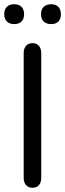

<svg xmlns="http://www.w3.org/2000/svg" viewBox="-25 -881 308 908"><path d="M129 7C156 7 170 -12 170 -40V-630C170 -658 155 -677 129 -677C102 -677 87 -658 87 -630V-40C87 -12 102 7 129 7ZM217 -767C247 -767 263 -784 263 -814C263 -844 246 -861 217 -861C187 -861 169 -844 169 -814C169 -784 187 -767 217 -767ZM42 -767C72 -767 89 -784 89 -814C89 -844 72 -861 42 -861C13 -861 -5 -844 -5 -814C-5 -784 13 -767 42 -767Z"/></svg>

Font: SN Pro Book
Style: Regular
Weight: 350
Designer: Tobias Whetton
Foundry: Supernotes
Version: Version 1.003;Glyphs 3.3 (3324)